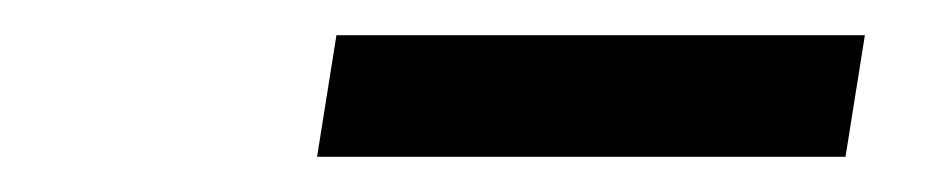

<svg xmlns="http://www.w3.org/2000/svg" viewBox="-20 -718 540 109"><path d="M160 -629 171 -698H471L460 -629Z"/></svg>

Font: Nunito Sans 7pt SemiCondensed Medium
Style: Italic
Weight: 500
Width: 4
Italic angle: -9°
Designer: Vernon Adams
Foundry: Vernon Adams
Version: Version 3.101;gftools[0.9.27]